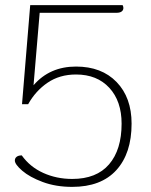

<svg xmlns="http://www.w3.org/2000/svg" viewBox="-20 -720 588 750"><path d="M38 -93Q38 -102 45 -107.5Q52 -113 65 -113Q97 -68 149 -44.5Q201 -21 262 -21Q357 -21 406 -78Q455 -135 455 -237Q455 -325 407 -377Q359 -429 277 -429Q213 -429 166 -397Q119 -365 90 -313H66L98 -700H459Q462 -694 462 -689Q462 -680 455 -675Q448 -670 435 -670H135L111 -387Q174 -460 277 -460Q377 -460 435.5 -399.5Q494 -339 494 -237Q494 -121 434.5 -55.5Q375 10 262 10Q198 10 147 -9Q96 -28 67 -53Q38 -78 38 -93Z"/></svg>

Font: Thasadith
Style: Regular
Weight: 400
Designer: Cadson Demak Co.,Ltd.
Foundry: Cadson Demak Co.,Ltd.
Version: Version 1.000; ttfautohint (v1.6)